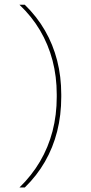

<svg xmlns="http://www.w3.org/2000/svg" viewBox="-20 -694 392 829"><path d="M225 -286Q225 -363.5 206.8 -433Q188.5 -502.5 152.8 -563Q117 -623.5 64 -673.5H87Q139 -623 174 -562.5Q209 -502 226.8 -432.5Q244.5 -363 244.5 -286V-275.5Q244.5 -197 226.8 -126.8Q209 -56.5 174 4.2Q139 65 87 115.5H64Q117 64 152.8 3.2Q188.5 -57.5 206.8 -127.5Q225 -197.5 225 -275.5Z"/></svg>

Font: Anek Latin Expanded Thin
Style: Regular
Weight: 250
Width: 7
Designer: Yesha Goshar
Foundry: Ek Type
Version: Version 1.003